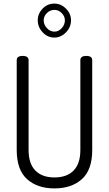

<svg xmlns="http://www.w3.org/2000/svg" viewBox="-20 -1042 606 1068"><path d="M282 -1022Q319 -1022 347 -994Q375 -966 375 -929Q375 -891 347 -862Q319 -833 282 -833Q245 -833 217.5 -862Q190 -891 190 -929Q190 -966 217 -994Q244 -1022 282 -1022ZM341 -929Q341 -951 323.5 -969Q306 -987 283 -987Q258 -987 240.5 -969Q223 -951 223 -929Q223 -905 241 -885.5Q259 -866 283 -866Q306 -866 323.5 -885.5Q341 -905 341 -929ZM427 -208V-707Q427 -731 460 -731Q493 -731 493 -707V-208Q493 -97 435.5 -45.5Q378 6 283 6Q188 6 130.5 -45.5Q73 -97 73 -208V-707Q73 -731 106 -731Q139 -731 139 -707V-208Q139 -132 176.5 -93.5Q214 -55 283 -55Q352 -55 389.5 -93.5Q427 -132 427 -208Z"/></svg>

Font: Dosis
Style: Book
Weight: 400
Designer: EdgarTolentino, PabloImpallari, IginoMarini
Foundry: EdgarTolentino, PabloImpallari, IginoMarini
Version: Version 1.007